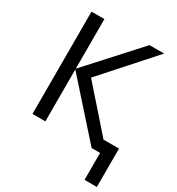

<svg xmlns="http://www.w3.org/2000/svg" viewBox="-209 -843 1069 1161"><g transform="rotate(30 325.0 -263.0)"><path d="M594 -714 284 -367 537 -80H645V188H559V0H500L177 -362V0H87V-714H177V-368L492 -714Z"/></g></svg>

Font: Advent Sans Logo
Style: Regular
Weight: 400
Designer: Types & Symbols
Foundry: Types & Symbols
Version: Version 1.002